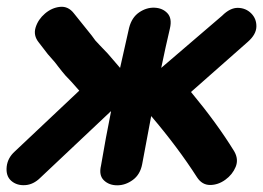

<svg xmlns="http://www.w3.org/2000/svg" viewBox="-53 -553 787 574"><path d="M68 -22 278 -220H279Q263 -141 249 -58Q242 -29 257.5 -14Q273 1 297.5 1Q322 1 344 -15Q366 -31 372 -62Q386 -138 399 -206Q479 -112 536 -23Q551 0 575 0Q599 0 620.5 -15.5Q642 -31 651.5 -54Q661 -77 647 -101Q596 -184 518 -278L688 -428Q713 -450 713.5 -473.5Q714 -497 698 -513Q682 -529 658.5 -529.5Q635 -530 611 -506L429 -350Q442 -413 455 -468Q462 -498 447.5 -513.5Q433 -529 409 -530Q385 -531 363 -516Q341 -501 333 -470L306 -350L269 -393Q249 -414 246 -417Q243 -420 232 -432L221 -447L168 -513Q151 -535 126.5 -532.5Q102 -530 81.5 -512.5Q61 -495 53.5 -471Q46 -447 63 -426L90 -391L111 -367L121 -354L132 -340L142 -328L160 -309L184 -282L-9 -100Q-30 -81 -33 -55Q-36 -27 -19.5 -12.5Q-3 2 22 0.5Q47 -1 68 -22Z"/></svg>

Font: Balsamiq Sans
Style: Bold Italic
Weight: 700
Italic angle: -12°
Designer: Michael Angeles
Foundry: Balsamiq SRL
Version: Version 1.020; ttfautohint (v1.8.4.7-5d5b);gftools[0.9.26]